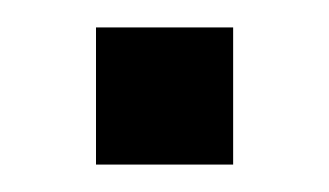

<svg xmlns="http://www.w3.org/2000/svg" viewBox="-20 -320 240 140"><path d="M50 -300V-200H150V-300Z"/></svg>

Font: LS-VG5000
Style: Regular
Weight: 400
Designer: Justin Bihan, 2021
Foundry: Justin Bihan, 2021
Version: Version 1.000;Glyphs 3.1.2 (3151)